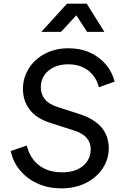

<svg xmlns="http://www.w3.org/2000/svg" viewBox="-20 -1022 688 1054"><path d="M316 12Q246 12 188.5 -13.5Q131 -39 91.5 -85Q52 -131 39 -193L127 -223Q145 -151 195.5 -113.5Q246 -76 320 -76Q395 -76 436.5 -112Q478 -148 478 -202Q478 -278 385 -306L255 -348Q181 -371 143.5 -419.5Q106 -468 106 -534Q106 -595 138 -646Q170 -697 226.5 -727Q283 -757 356 -757Q423 -757 475.5 -732.5Q528 -708 562.5 -666.5Q597 -625 609 -574L523 -543Q507 -603 463 -636Q419 -669 355 -669Q288 -669 246 -634Q204 -599 204 -542Q204 -505 226.5 -477Q249 -449 298 -434L416 -396Q577 -344 577 -208Q577 -149 544.5 -99Q512 -49 453.5 -18.5Q395 12 316 12ZM207 -847 348 -1002H456L553 -847H458L399 -938L315 -847Z"/></svg>

Font: Plus Jakarta Sans Medium
Style: Italic
Weight: 500
Italic angle: -8°
Designer: Gumpita Rahayu
Foundry: Tokotype
Version: Version 2.071; ttfautohint (v1.8.4.7-5d5b);gftools[0.9.29]